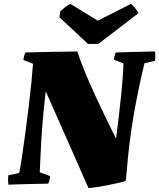

<svg xmlns="http://www.w3.org/2000/svg" viewBox="-20 -924 802 966"><path d="M425 22Q371 -100 317.5 -222Q264 -344 210 -465Q200 -379 193.5 -297.5Q187 -216 184.5 -152.5Q182 -89 180 -57L232 -38Q231 -20 223 0Q173 1 122.5 2Q72 3 22 5Q19 -19 22 -42L77 -54Q83 -84 91 -138Q99 -192 108 -258.5Q117 -325 125 -392Q133 -459 138.5 -515Q144 -571 146 -603L98 -622Q99 -640 107 -660Q173 -662 238 -663Q303 -664 369 -665Q383 -621 407.5 -561.5Q432 -502 461 -439.5Q490 -377 517.5 -320.5Q545 -264 564 -226Q580 -352 590 -449.5Q600 -547 601 -605L553 -624Q555 -642 562 -660Q612 -662 661.5 -663Q711 -664 760 -665Q763 -642 760 -618L707 -606Q673 -466 650.5 -332Q628 -198 618 -65L613 -15Q610 -12 585.5 -6Q561 0 528 6.5Q495 13 466 17.5Q437 22 425 22ZM423 -703 279 -837 283 -866Q294 -877 308.5 -888.5Q323 -900 335 -904L472 -820L638 -904Q648 -899 660.5 -882.5Q673 -866 677 -858L475 -703Z"/></svg>

Font: Labrada Black
Style: Italic
Weight: 900
Italic angle: -7°
Designer: Mercedes Jáuregui
Foundry: Omnibus-Type Team
Version: Version 1.000; ttfautohint (v1.8.4.7-5d5b)